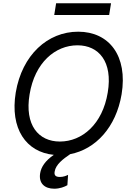

<svg xmlns="http://www.w3.org/2000/svg" viewBox="-20 -929 801 1162"><path d="M715.9 -358C754.3 -590.9 640.6 -737.2 453.1 -737.2C268.5 -737.2 113.6 -596.6 75.3 -369.3C39.4 -150.6 137.4 -8.2 305.8 8.2C254.6 43 229 81.3 223 119.3C213.1 180.4 250 213.1 308.2 213.1C342.3 213.1 370.7 201.7 387.8 191.8L392 129.3C380.7 134.9 363.6 142 342.3 142C313.9 142 306.8 129.3 311.1 108C317.8 67.1 360.1 34.1 404.8 3.9C558.6 -25.6 682.2 -158.4 715.9 -358ZM159.1 -358C190.3 -549.7 313.9 -654.8 448.9 -654.8C578.1 -654.8 663.4 -555.4 632.1 -369.3C600.9 -177.6 477.3 -72.4 342.3 -72.4C213.1 -72.4 127.8 -171.9 159.1 -358ZM308.2 -838.1H640.6L652 -909.1H319.6Z"/></svg>

Font: Magic Ui Pro
Style: Italic
Weight: 400
Italic angle: -9.39999°
Designer: Stefan Endress, Andreas Faust
Version: Version 1.000;FEAKit 1.0